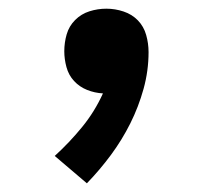

<svg xmlns="http://www.w3.org/2000/svg" viewBox="-20 -207 490 442"><path d="M180 215 106 152Q140 121 169 85.5Q198 50 217 8Q198 7 180.5 0Q163 -7 150.5 -20.5Q138 -34 133 -52.5Q128 -71 128 -89Q128 -109 133.5 -128Q139 -147 153 -161Q167 -175 186 -181Q205 -187 225 -187Q245 -187 264.5 -180.5Q284 -174 297.5 -160Q311 -146 316.5 -126.5Q322 -107 322 -87Q322 -44 310.5 -2.5Q299 39 280 77Q261 115 235.5 149.5Q210 184 180 215Z"/></svg>

Font: Zed Sans Extended
Style: Bold
Weight: 700
Width: 7
Designer: Belleve Invis
Foundry: Belleve Invis
Version: Version 1.0.0; ttfautohint (v1.8.4)